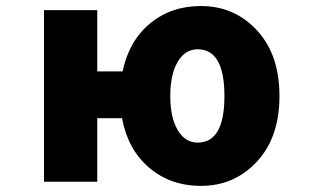

<svg xmlns="http://www.w3.org/2000/svg" viewBox="-20 -603 1040 637"><path d="M635.7 -129.9Q724.6 -129.9 724.6 -284.2Q724.6 -439.5 635.7 -439.5Q593.8 -439.5 569.3 -397.5Q544.9 -355.5 544.9 -284.2Q544.9 -213.9 569.3 -171.9Q593.8 -129.9 635.7 -129.9ZM302.7 -366.2H386.7Q408.2 -467.8 478 -525.4Q547.9 -583 646.5 -583Q757.8 -583 832.5 -502.4Q907.2 -421.9 907.2 -284.2Q907.2 -147.5 832.5 -66.9Q757.8 13.7 646.5 13.7Q545.9 13.7 475.1 -46.4Q404.3 -106.4 384.8 -210.9H302.7V0H126V-569.3H302.7Z"/></svg>

Font: Gen Shin Gothic Monospace Heavy
Style: Bold
Weight: 800
Designer: [Source Han Sans]
Ryoko NISHIZUKA  (kana & ideographs); Paul D. Hunt (Latin, Greek & Cyrillic); Wenlong ZHANG  (bopomofo
Version: Version 1.002.20150607